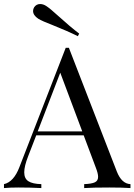

<svg xmlns="http://www.w3.org/2000/svg" viewBox="-27 -956 683 976"><path d="M0 0ZM269 -875Q331.1 -818.8 375.5 -785.2L368.7 -772Q316.9 -797.9 238.8 -829.1Q189.5 -847.7 167.5 -860.8Q141.1 -878.4 141.1 -900.4Q141.1 -909.7 146.5 -918.9Q157.7 -935.5 177.2 -935.5Q192.4 -935.5 207.5 -925.8Q227.5 -913.1 269 -875ZM636.2 -20V0Q595.2 -2.9 528.8 -2.9Q443.4 -2.9 400.9 0V-20Q439 -21.5 455.3 -29.3Q471.7 -37.1 471.7 -57.1Q471.7 -74.2 460 -104L398.4 -268.1H157.2L116.2 -162.1Q96.2 -111.3 96.2 -80.1Q96.2 -48.3 117.4 -34.7Q138.7 -21 183.1 -20V0Q126 -2.9 67.9 -2.9Q22.9 -2.9 -6.8 0V-20Q43 -31.2 71.8 -106.9L307.1 -712.9H323.2L566.9 -84Q591.3 -22 636.2 -20ZM279.3 -586.4 164.6 -288.1H391.1Z"/></svg>

Font: TypoPRO Playfair Display
Style: Regular
Weight: 400
Designer: Claus Eggers Sørensen
Foundry: Claus Eggers Sørensen
Version: Version 1.004;PS 001.004;hotconv 1.0.70;makeotf.lib2.5.58329